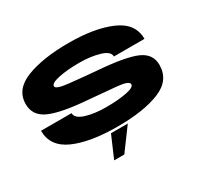

<svg xmlns="http://www.w3.org/2000/svg" viewBox="-175 -919 1429 1356"><g transform="rotate(-30 540.0 -241.5)"><path d="M391.5 198.2 467.9 21.1H604.9L474.3 198.2ZM534.5 4Q310.5 4 179.5 -54.2Q48.5 -112.5 48.5 -241H297.5Q297.5 -199 366.2 -177Q435 -155 532 -155Q627.5 -155 696.5 -168.2Q765.5 -181.5 765.5 -207Q765.5 -235 670.2 -244Q575 -253 438.5 -264.5Q232.5 -280.5 140.8 -321.8Q49 -363 49 -457.5Q49 -576.5 182.2 -628.8Q315.5 -681 526 -681Q738.5 -681 872.2 -622.8Q1006 -564.5 1006 -438H757Q757 -480 685 -501Q613 -522 522.5 -522Q422.5 -522 353.5 -507.2Q284.5 -492.5 284.5 -468Q284.5 -443 381.8 -432.5Q479 -422 607.5 -411Q829 -394 917.5 -355Q1006 -316 1006 -226.5Q1006 -101 876.5 -48.5Q747 4 534.5 4Z"/></g></svg>

Font: Anybody UltraExpanded ExtraBold
Style: Regular
Weight: 800
Width: 9
Designer: Tyler Finck
Foundry: Etcetera Type Company
Version: Version 1.010; ttfautohint (v1.8.3) -l 8 -r 50 -G 200 -x 14 